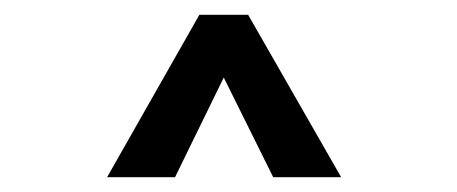

<svg xmlns="http://www.w3.org/2000/svg" viewBox="-20 -710 619 260"><path d="M316 -690 442 -470H350L283 -605L217 -470H125L250 -690Z"/></svg>

Font: XXII Aven Bold
Style: Regular
Weight: 700
Designer: Lecter Johnson
Foundry: Doubletwo Studios
Version: Version 1.001